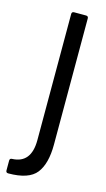

<svg xmlns="http://www.w3.org/2000/svg" viewBox="-150 -546 439 794"><g transform="rotate(15 69.0 -149.0)"><path d="M-27 146Q54 143 54 44V-496Q54 -506 64 -506H115Q125 -506 125 -496V44Q125 126 93 167Q61 208 -27 208Q-37 208 -37 198V156Q-37 146 -27 146Z"/></g></svg>

Font: Barlow Condensed
Style: Regular
Weight: 400
Width: 3
Designer: Jeremy Tribby
Foundry: Tribby Type
Version: Version 1.500